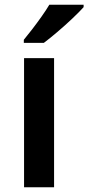

<svg xmlns="http://www.w3.org/2000/svg" viewBox="-20 -786 371 806"><path d="M207 0H81V-542H207ZM331 -756Q315 -738 284.5 -709Q254 -680 221 -652Q188 -624 164 -606H80V-619Q95 -637 115 -663Q135 -689 154.5 -716.5Q174 -744 187 -766H331Z"/></svg>

Font: Noto Sans Tamil SemiBold
Style: Regular
Weight: 600
Designer: Jelle Bosma - Monotype Design Team
Foundry: Monotype Imaging Inc.
Version: Version 2.004; ttfautohint (v1.8.4.7-5d5b)